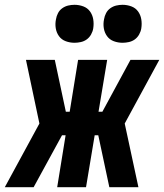

<svg xmlns="http://www.w3.org/2000/svg" viewBox="-54 -779 683 799"><path d="M-34 0 110 -265 54 -530H174L220 -314H236L271 -530H392L356 -314H372L489 -530H609L465 -265L522 0H401L355 -216H340L304 0H184L219 -216H204L86 0ZM456 -601Q437 -601 419.5 -607.5Q402 -614 391.5 -628.5Q381 -643 378 -661.5Q375 -680 379 -699Q381 -712 387.5 -724.5Q394 -737 405.5 -745Q417 -753 430 -756Q443 -759 456 -759Q475 -759 492.5 -752.5Q510 -746 520.5 -731.5Q531 -717 534 -698.5Q537 -680 534 -661Q532 -648 525 -635.5Q518 -623 507 -615Q496 -607 482.5 -604Q469 -601 456 -601ZM256 -601Q237 -601 219.5 -607.5Q202 -614 191.5 -628.5Q181 -643 178 -661.5Q175 -680 179 -699Q181 -712 187.5 -724.5Q194 -737 205.5 -745Q217 -753 230 -756Q243 -759 256 -759Q275 -759 292.5 -752.5Q310 -746 320.5 -731.5Q331 -717 334 -698.5Q337 -680 334 -661Q332 -648 325 -635.5Q318 -623 307 -615Q296 -607 282.5 -604Q269 -601 256 -601Z"/></svg>

Font: Iosevka Curly Heavy Extended
Style: Italic
Weight: 900
Width: 7
Italic angle: -9°
Monospace: yes
Designer: Belleve Invis
Foundry: Belleve Invis
Version: Version 11.1.0; ttfautohint (v1.8.3)